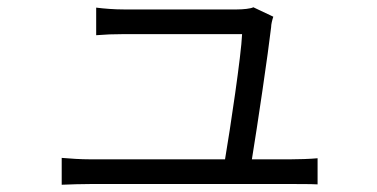

<svg xmlns="http://www.w3.org/2000/svg" viewBox="-20 -522 1040 529"><path d="M674 -83C689 -174 719 -377 727 -447C727 -455 730 -467 733 -476L678 -502C671 -498 649 -496 633 -496H321C296 -496 268 -498 245 -501V-425C269 -427 293 -428 322 -428H647C645 -372 614 -165 600 -83H230C201 -83 174 -85 150 -87V-13C178 -14 201 -15 230 -15H782C803 -15 837 -15 855 -14V-86C835 -84 801 -83 779 -83Z"/></svg>

Font: Genne Gothic Normal
Style: Regular
Weight: 350
Designer: Ryoko NISHIZUKA (kana & ideographs); Paul D. Hunt (Latin, Greek & Cyrillic); Wenlong ZHANG (bopomofo); Sandoll Communica
Foundry: Adobe Systems Incorporated
Version: Version 1.004;PS 1.004;hotconv 16.6.51;makeotf.lib2.5.65220